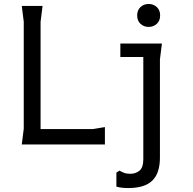

<svg xmlns="http://www.w3.org/2000/svg" viewBox="-20 -730 976 970"><path d="M90 0 100 -80V-620L90 -700H195L185 -620V-78H450L510 -88V0ZM731 -594Q707 -594 690 -609.5Q673 -625 673 -652Q673 -679 690 -694.5Q707 -710 731 -710Q755 -710 772 -694.5Q789 -679 789 -652Q789 -625 772 -609.5Q755 -594 731 -594ZM584 132Q594 138 606.5 143Q619 148 638 148Q666 148 685 132Q704 116 704 75V-442H588V-510H798L788 -430V66Q788 145 749.5 182.5Q711 220 628 220Q611 220 597 218.5Q583 217 568 213V142Z"/></svg>

Font: AR One Sans
Style: Regular
Weight: 400
Designer: Niteesh Yadav
Foundry: Niteesh Yadav
Version: Version 1.001;gftools[0.9.33]